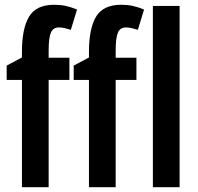

<svg xmlns="http://www.w3.org/2000/svg" viewBox="-20 -785 832 805"><path d="M271 -450H184V0H72V-450H8V-510L72 -544V-567Q72 -666 102 -715.5Q132 -765 207 -765Q233 -765 254.5 -760.5Q276 -756 303 -745L277 -660Q264 -664 251.5 -667Q239 -670 227 -670Q203 -670 193.5 -648.5Q184 -627 184 -573V-543H271ZM552 -450H465V0H353V-450H289V-510L353 -544V-567Q353 -666 383 -715.5Q413 -765 488 -765Q514 -765 535.5 -760.5Q557 -756 584 -745L558 -660Q545 -664 532.5 -667Q520 -670 508 -670Q484 -670 474.5 -648.5Q465 -627 465 -573V-543H552ZM733 0H621V-760H733Z"/></svg>

Font: Noto Sans ExtraCondensed SemiBold
Style: Regular
Weight: 600
Width: 2
Designer: Monotype Design Team
Foundry: Monotype Imaging Inc.
Version: Version 2.013; ttfautohint (v1.8.4.7-5d5b)